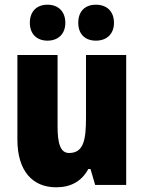

<svg xmlns="http://www.w3.org/2000/svg" viewBox="-20 -787 611 817"><path d="M107 -690C107 -641 138 -614 182 -614C227 -614 258 -642 258 -690C258 -739 227 -767 182 -767C138 -767 107 -740 107 -690ZM313 -690C313 -642 342 -614 388 -614C434 -614 465 -642 465 -690C465 -739 434 -767 388 -767C343 -767 313 -740 313 -690ZM517 -553H346V-289C346 -194 337 -136 274 -136C238 -136 225 -174 225 -248V-553H54V-193C54 -60 118 10 219 10C281 10 327 -15 356 -68H365L385 0H517Z"/></svg>

Font: Noto Sans Sinhala UI Condensed Black
Style: Regular
Weight: 900
Width: 3
Designer: Jelle Bosma - Monotype Design Team
Foundry: Monotype Imaging Inc.
Version: Version 2.006